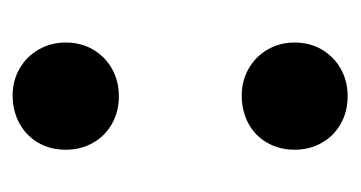

<svg xmlns="http://www.w3.org/2000/svg" viewBox="-149 -391 551 293"><g transform="rotate(90 126.5 -244.5)"><path d="M44.9 -418.5Q44.9 -441.9 55.7 -460.2Q66.4 -478.5 85 -489Q103.5 -499.5 127 -499.5Q150.4 -499.5 168.9 -489Q187.5 -478.5 198 -460Q208.5 -441.4 208.5 -418.5Q208.5 -395.5 198 -377Q187.5 -358.4 168.5 -348.1Q149.4 -337.9 125.5 -337.9Q103 -337.9 84.5 -348.6Q65.9 -359.4 55.4 -377.7Q44.9 -396 44.9 -418.5ZM44.9 -69.3Q44.9 -92.8 55.7 -111.1Q66.4 -129.4 85 -139.9Q103.5 -150.4 127 -150.4Q150.4 -150.4 168.9 -139.9Q187.5 -129.4 198 -110.8Q208.5 -92.3 208.5 -69.3Q208.5 -45.9 198 -27.6Q187.5 -9.3 168.5 1.2Q149.4 11.7 125.5 11.7Q103 11.7 84.5 1Q65.9 -9.8 55.4 -28.3Q44.9 -46.9 44.9 -69.3Z"/></g></svg>

Font: Selawik Semibold
Style: Regular
Weight: 600
Designer: Aaron Bell
Foundry: Microsoft Corporation
Version: Version 1.01